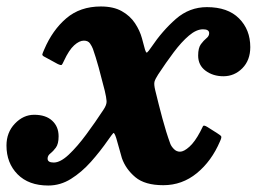

<svg xmlns="http://www.w3.org/2000/svg" viewBox="-85 -557 793 593"><path d="M-65 -107.5Q-65 -148 -39 -175.2Q-13 -202.5 20.5 -202.5Q56.5 -202.5 76.2 -184.2Q96 -166 96 -136Q96 -112.5 87.5 -101Q79 -89.5 70.5 -83Q62 -76.5 62 -67Q62 -55 81 -55Q101.5 -55 127.5 -79.5Q153.5 -104 181.2 -141.5Q209 -179 234.5 -218Q245 -233.5 244.2 -244.8Q243.5 -256 238.5 -277Q229 -315 219.8 -348.5Q210.5 -382 202 -406Q199 -414 193 -422.8Q187 -431.5 174 -431.5Q160 -431.5 144 -417Q128 -402.5 112.5 -369Q108 -359 105.8 -356.8Q103.5 -354.5 93 -359.5L54.5 -380.5Q44.5 -385 45.8 -389.5Q47 -394 51.5 -404Q77 -464 119.8 -500.5Q162.5 -537 226.5 -537Q265.5 -537 291.2 -522.5Q317 -508 332 -485.2Q347 -462.5 353.5 -438.5Q355 -433 356.8 -426.2Q358.5 -419.5 360.5 -412.5Q365.5 -392 369.2 -394.8Q373 -397.5 382.5 -411.5Q416.5 -462 458.2 -498.5Q500 -535 554 -535Q618.5 -535 653.2 -500.2Q688 -465.5 688 -411.5Q688 -371 663.5 -346.2Q639 -321.5 605 -321.5Q573 -321.5 550 -338.5Q527 -355.5 527 -385.5Q527 -409 535.5 -420.5Q544 -432 552.5 -438.8Q561 -445.5 561 -454.5Q561 -466.5 542 -466.5Q521.5 -466.5 498.5 -447Q475.5 -427.5 451.5 -395.5Q427.5 -363.5 403.5 -327Q394.5 -313 392.2 -304.8Q390 -296.5 394.5 -278Q405 -234.5 416.5 -191.5Q428 -148.5 441 -113Q444 -105 452 -96.8Q460 -88.5 471 -88.5Q483 -88.5 500 -103.8Q517 -119 533.5 -150.5Q539.5 -162 541.8 -167Q544 -172 556 -164.5L586 -145.5Q596.5 -139 598.2 -135.8Q600 -132.5 594.5 -120.5Q568.5 -59.5 523 -22.2Q477.5 15 419.5 15Q362.5 15 333 -9.8Q303.5 -34.5 291.5 -68.5Q288 -81 283.5 -97Q279 -113 274 -130.5Q268 -149 264.8 -145.8Q261.5 -142.5 249.5 -125.5Q224.5 -89.5 195.8 -57.2Q167 -25 134.2 -4.5Q101.5 16 64 16Q3.5 16 -30.8 -18.8Q-65 -53.5 -65 -107.5Z"/></svg>

Font: Besley*
Style: Bold Italic
Weight: 700
Italic angle: -13°
Designer: Owen Earl
Foundry: indestructible type*
Version: Version 2.000; ttfautohint (v1.8.3)